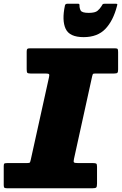

<svg xmlns="http://www.w3.org/2000/svg" viewBox="-40 -1009 653 1029"><path d="M-20 -16.5V-119.5Q-20 -131 -15.8 -133Q-11.5 -135 0 -135H104Q118.5 -135 120.5 -138.8Q122.5 -142.5 125 -153.5L222.5 -594.5Q225.5 -607.5 222.8 -611.2Q220 -615 205 -615H124Q109.5 -615 106.2 -619.2Q103 -623.5 103 -638.5V-732Q103 -743.5 106.2 -746.8Q109.5 -750 120 -750H577Q588.5 -750 590.8 -745.8Q593 -741.5 593 -729.5V-636.5Q593 -622.5 589 -618.8Q585 -615 571 -615H473Q460.5 -615 458.5 -612.8Q456.5 -610.5 454 -600.5L356.5 -157.5Q353 -142.5 356.5 -138.8Q360 -135 379 -135H458Q472 -135 476 -132Q480 -129 480 -115.5V-25.5Q480 -8.5 475.8 -4.2Q471.5 0 455 0H0Q-11.5 0 -15.8 -2.5Q-20 -5 -20 -16.5ZM408 -810Q332.5 -810 311.8 -854.8Q291 -899.5 308 -979.5Q310 -989 321.5 -989H378.5Q386.5 -989 386 -981Q385.5 -966 392.2 -953Q399 -940 435.5 -940Q470 -940 483 -951.5Q496 -963 503 -974.5Q507 -981.5 509.5 -985.2Q512 -989 521 -989H579.5Q587.5 -989 588.5 -986.8Q589.5 -984.5 587 -977Q567 -898.5 524.8 -854.2Q482.5 -810 408 -810Z"/></svg>

Font: Besley* Fatface
Style: Italic
Weight: 900
Italic angle: -13°
Designer: Owen Earl
Foundry: indestructible type*
Version: Version 3.000; ttfautohint (v1.8.3)